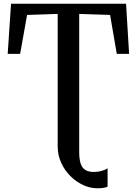

<svg xmlns="http://www.w3.org/2000/svg" viewBox="-20 -763 738 1035"><path d="M505 252Q466.5 252 428.8 234.8Q391 217.5 359.8 186.5Q328.5 155.5 309.8 114.5Q291 73.5 291 25.5V-688L126 -682.5L88.5 -472.5H21.5L39.5 -743H659.5L676 -472.5H609.5L573.5 -682.5L407 -688V57Q407 93 414.2 117Q421.5 141 438.8 152.5Q456 164 486.5 164Q508 164 529.2 157.8Q550.5 151.5 560 144V243.5Q553.5 246.5 540.8 249.2Q528 252 505 252Z"/></svg>

Font: Merriweather Medium
Style: Regular
Weight: 500
Version: Version 2.100